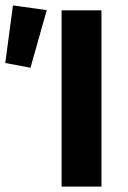

<svg xmlns="http://www.w3.org/2000/svg" viewBox="-32 -690 473 710"><path d="M195.8 0V-651.8H343.2V0ZM80.7 -439.5 -12.5 -457 15.9 -670 140.9 -652.5Z"/></svg>

Font: Source Sans Variable
Style: Regular
Weight: 200
Designer: Paul D. Hunt
Foundry: Adobe Systems Incorporated
Version: Version 3.006;hotconv 1.0.111;makeotfexe 2.5.65597